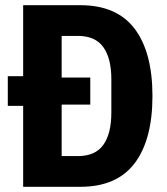

<svg xmlns="http://www.w3.org/2000/svg" viewBox="-20 -718 640 738"><path d="M69 -311H10V-425H69V-698H289Q429 -698 497.5 -607.5Q566 -517 566 -349Q566 -181 497.5 -90.5Q429 0 289 0H69ZM279 -118Q346 -118 377 -161Q408 -204 408 -286V-413Q408 -494 377 -537Q346 -580 279 -580H217V-420H327V-316H217V-118Z"/></svg>

Font: Lilex Nerd Font
Style: Bold
Weight: 700
Designer: Mike Abbink, Paul van der Laan, Pieter van Rosmalen, Mikhael Khrustik
Foundry: Mikhael Khrustik
Version: Version 2.400; ttfautohint (v1.8.4.7-5d5b);Nerd Fonts 3.3.0